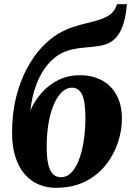

<svg xmlns="http://www.w3.org/2000/svg" viewBox="-20 -882 630 915"><path d="M585 -862 580 -821.5Q574 -781 561 -748.8Q548 -716.5 525.2 -695Q502.5 -673.5 465.5 -665.5Q455 -663.5 442.8 -661.8Q430.5 -660 417.5 -658.5Q401 -656.5 377.5 -654.8Q354 -653 327 -647.2Q300 -641.5 273.5 -628.5Q238 -611 206.8 -573.8Q175.5 -536.5 154 -481.2Q132.5 -426 124.5 -354.5Q144 -400 177.5 -438.5Q211 -477 257.2 -500.2Q303.5 -523.5 361.5 -523.5Q420 -523.5 465 -499.5Q510 -475.5 535.5 -429Q561 -382.5 561 -315Q561 -261.5 542.5 -204.2Q524 -147 485.5 -97.5Q447 -48 387.2 -17.5Q327.5 13 245.5 13Q203 13 165.5 -2.5Q128 -18 99.2 -50.2Q70.5 -82.5 54 -132.2Q37.5 -182 37.5 -250Q37.5 -340.5 56.2 -416.5Q75 -492.5 106.5 -552.2Q138 -612 177.5 -654.8Q217 -697.5 258.5 -721.5Q292.5 -741.5 326.8 -752.8Q361 -764 393.2 -771.5Q425.5 -779 453 -787.8Q480.5 -796.5 501.2 -810.2Q522 -824 532.5 -848.5L538 -862ZM323.5 -464Q295.5 -464 272.8 -441Q250 -418 234 -378.2Q218 -338.5 210 -286.8Q202 -235 202.5 -177Q203 -128 210.5 -97.2Q218 -66.5 232.8 -52Q247.5 -37.5 270 -37.5Q301.5 -37.5 324 -63.8Q346.5 -90 360.8 -133Q375 -176 381.2 -227Q387.5 -278 387 -327Q386 -403.5 370 -433.8Q354 -464 323.5 -464Z"/></svg>

Font: Merriweather 60pt Black
Style: Italic
Weight: 900
Italic angle: -7.8°
Version: Version 2.101